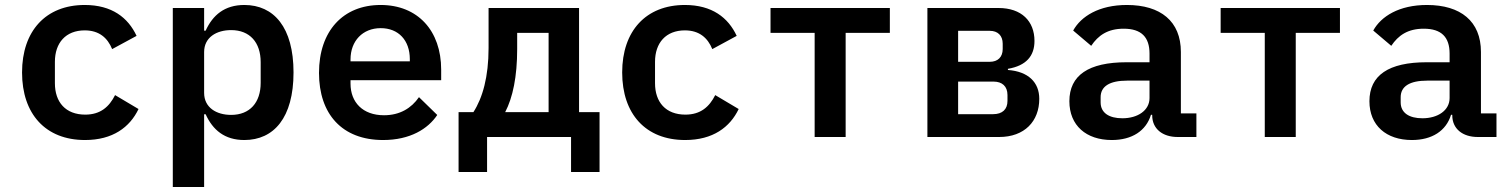

<svg xmlns="http://www.w3.org/2000/svg" viewBox="-20 -548 6041 768"><path d="M320 12.1C431.1 12.1 499.3 -39.1 534.1 -111.9L440.3 -167.6C416.9 -121.1 382.1 -89.5 321 -89.5C242.2 -89.5 199.6 -139.6 199.6 -215.2V-300.8C199.6 -376.4 242.9 -426.5 318.9 -426.5C377.1 -426.5 410.5 -396 428.6 -351.6L526.3 -404.5C492.2 -477.6 427.6 -528.1 318.9 -528.1C163 -528.1 68.2 -424 68.2 -258.2C68.2 -92.3 161.9 12.1 320 12.1Z M671.2 199.9H796.5V-90.9H802.6C831 -28.4 878.2 12.1 957.4 12.1C1075.3 12.1 1154.1 -77.1 1154.1 -258.2C1154.1 -438.9 1075.3 -528.1 957.4 -528.1C878.2 -528.1 831 -487.6 802.6 -425.4H796.5V-516H671.2ZM796.5 -176.5V-339.8C796.5 -398.8 846.2 -427.6 904.5 -427.6C979.4 -427.6 1022.7 -378.2 1022.7 -299.4V-216.6C1022.7 -137.8 979.4 -88.4 904.5 -88.4C846.2 -88.4 796.5 -117.2 796.5 -176.5Z M1512.4 12.1C1620.7 12.1 1692.1 -32.7 1729 -88.1L1655.9 -159.4C1625.7 -115.4 1579.5 -87 1516 -87C1431.1 -87 1382.1 -138.8 1382.1 -213.4V-227.3H1744.7V-269.2C1744.7 -425.1 1651.3 -528.1 1502.5 -528.1C1352.3 -528.1 1256 -424 1256 -256.4C1256 -92 1348 12.1 1512.4 12.1ZM1382.1 -302.6V-310.4C1382.1 -384.2 1430.8 -435.4 1502.8 -435.4C1573.9 -435.4 1619.3 -386.7 1619.3 -311.4V-302.6Z M1814.3 139.9H1928.3V0H2264.2V139.9H2378.2V-99.4H2296.2V-516H1934.3V-355.8C1934.3 -240.8 1910.5 -156.6 1873.6 -99.4H1814.3ZM2000.7 -99.4C2031.2 -158 2048.7 -241.5 2048.7 -351.9V-416.5H2174.4V-99.4Z M2720.5 12.1C2831.7 12.1 2899.9 -39.1 2934.7 -111.9L2840.9 -167.6C2817.5 -121.1 2782.7 -89.5 2721.6 -89.5C2642.8 -89.5 2600.1 -139.6 2600.1 -215.2V-300.8C2600.1 -376.4 2643.5 -426.5 2719.5 -426.5C2777.7 -426.5 2811.1 -396 2829.2 -351.6L2926.8 -404.5C2892.8 -477.6 2828.1 -528.1 2719.5 -528.1C2563.6 -528.1 2468.7 -424 2468.7 -258.2C2468.7 -92.3 2562.5 12.1 2720.5 12.1Z M3238.6 0H3362.6V-416.5H3539.4V-516H3062.1V-416.5H3238.6Z M3689.6 0H3976.6C4078.1 0 4137.1 -62.9 4137.1 -152.7C4137.1 -218.8 4093 -262.1 4011.7 -268.1V-272.7C4084.9 -285.2 4117.9 -324.2 4117.9 -384.2C4117.9 -463.4 4066.1 -516 3974.1 -516H3689.6ZM3812.5 -91.3V-221.6H3954.5C3988.3 -221.6 4009.9 -203.1 4009.9 -168V-144.2C4009.9 -110.8 3989.7 -91.3 3952.4 -91.3ZM3812.5 -300.8V-424.7H3939.3C3971.2 -424.7 3990.8 -405.5 3990.8 -373.2V-351.9C3990.8 -319.6 3971.2 -300.8 3939.3 -300.8Z M4690.7 0H4765.6V-94.5H4703.5V-340.2C4703.5 -463.1 4622.2 -528.1 4487.6 -528.1C4376.1 -528.1 4304 -482.6 4272.7 -425.8L4344.8 -364.7C4372.5 -405.9 4410.2 -433.2 4474.8 -433.2C4545.8 -433.2 4578.1 -399.1 4578.1 -333.5V-299H4486.5C4334.2 -299 4257.5 -246.8 4257.5 -143.1C4257.5 -46.2 4324.6 12.1 4427.2 12.1C4507.8 12.1 4564.3 -24.5 4583.8 -88.8H4588.8V-86.6C4588.8 -32.7 4630.3 0 4690.7 0ZM4382.5 -138.5V-159.1C4382.5 -202.4 4418 -225.5 4489 -225.5H4578.1V-155.9C4578.1 -106.5 4531.2 -74.9 4469.5 -74.9C4415.8 -74.9 4382.5 -96.9 4382.5 -138.5Z M5039.1 0H5163V-416.5H5339.8V-516H4862.6V-416.5H5039.1Z M5891 0H5965.9V-94.5H5903.8V-340.2C5903.8 -463.1 5822.4 -528.1 5687.9 -528.1C5576.3 -528.1 5504.3 -482.6 5473 -425.8L5545.1 -364.7C5572.8 -405.9 5610.4 -433.2 5675.1 -433.2C5746.1 -433.2 5778.4 -399.1 5778.4 -333.5V-299H5686.8C5534.4 -299 5457.7 -246.8 5457.7 -143.1C5457.7 -46.2 5524.9 12.1 5627.5 12.1C5708.1 12.1 5764.6 -24.5 5784.1 -88.8H5789.1V-86.6C5789.1 -32.7 5830.6 0 5891 0ZM5582.7 -138.5V-159.1C5582.7 -202.4 5618.3 -225.5 5689.3 -225.5H5778.4V-155.9C5778.4 -106.5 5731.5 -74.9 5669.7 -74.9C5616.1 -74.9 5582.7 -96.9 5582.7 -138.5Z"/></svg>

Font: Margiela Mono SemiBold
Style: Regular
Weight: 600
Designer: Mike Abbink, Paul van der Laan, Pieter van Rosmalen
Foundry: Bold Monday
Version: Version 2.003 2021